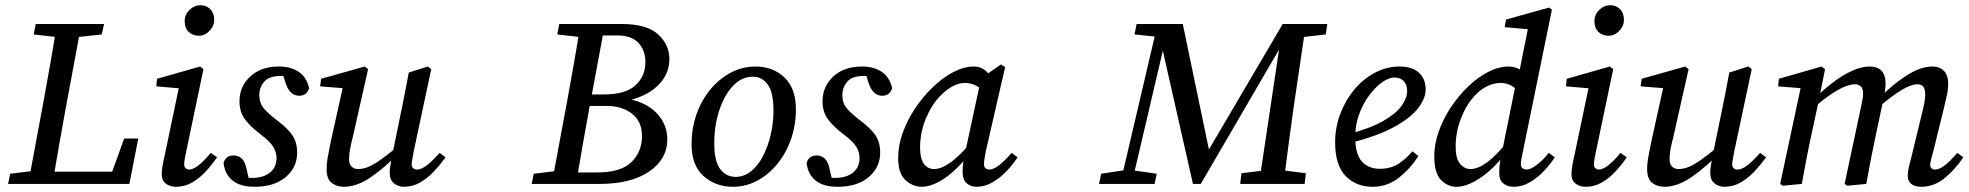

<svg xmlns="http://www.w3.org/2000/svg" viewBox="-20 -705 7546 736"><path d="M11 0 19 -39 133 -53H141L132 0ZM88 0 149 -328Q162 -399 174.5 -470.5Q187 -542 198 -613H292L231 -285Q218 -214 205.5 -142.5Q193 -71 181 0ZM109 -573 117 -613H379L370 -573L252 -560H223ZM132 0 140 -47H455L393 0L456 -174H510L476 0Z M600 -37Q600 -49 602.5 -65.5Q605 -82 611 -108L668 -380L684 -365L579 -374L582 -403L747 -450L760 -440L694 -125Q686 -90 686 -75Q686 -65 692 -60Q698 -55 705 -55Q735 -55 788 -119L812 -102Q792 -73 768.5 -47.5Q745 -22 716.5 -5.5Q688 11 654 11Q632 11 616 -1Q600 -13 600 -37ZM742 -568Q719 -568 703.5 -582.5Q688 -597 688 -624Q688 -649 706.5 -667Q725 -685 748 -685Q771 -685 786 -670Q801 -655 801 -629Q801 -605 783 -586.5Q765 -568 742 -568Z M938 -2 898 -31Q913 -26 922.5 -24.5Q932 -23 945 -23Q990 -23 1015 -43.5Q1040 -64 1040 -99Q1040 -120 1028.5 -140.5Q1017 -161 979 -190Q944 -216 921 -245Q898 -274 898 -317Q898 -373 939 -411.5Q980 -450 1049 -450Q1094 -450 1124.5 -430Q1155 -410 1165 -367Q1156 -338 1127 -338Q1092 -338 1076 -383L1059 -436L1092 -410Q1085 -411 1076.5 -412.5Q1068 -414 1057 -414Q1012 -414 993 -392Q974 -370 974 -340Q974 -311 989.5 -291.5Q1005 -272 1043 -243Q1084 -212 1101.5 -185.5Q1119 -159 1119 -120Q1119 -63 1075 -26Q1031 11 956 11Q901 11 871.5 -13Q842 -37 837 -80Q845 -109 875 -109Q912 -109 923 -66Z M1298 11Q1271 11 1251.5 -4Q1232 -19 1232 -57Q1232 -81 1238 -111Q1244 -141 1249 -167L1298 -388L1307 -366L1207 -374L1211 -403L1378 -450L1391 -440L1332 -178Q1325 -152 1321.5 -131.5Q1318 -111 1318 -95Q1318 -76 1327.5 -66.5Q1337 -57 1353 -57Q1384 -57 1421 -80.5Q1458 -104 1519 -156L1521 -129Q1456 -63 1402 -26Q1348 11 1298 11ZM1528 11Q1507 11 1490.5 -2Q1474 -15 1474 -42Q1474 -54 1476 -68Q1478 -82 1483 -108L1514 -259Q1523 -301 1531 -343Q1539 -385 1547 -427L1620 -450L1633 -440L1566 -125Q1563 -108 1560.5 -95Q1558 -82 1558 -75Q1558 -65 1564 -60Q1570 -55 1578 -55Q1595 -55 1616 -71Q1637 -87 1665 -119L1688 -102Q1667 -73 1643 -47.5Q1619 -22 1590.5 -5.5Q1562 11 1528 11Z M2018 0 2026 -39 2141 -53H2149L2139 0ZM2095 0 2156 -328Q2169 -399 2181.5 -470.5Q2194 -542 2205 -613H2299L2238 -285Q2225 -214 2212.5 -142.5Q2200 -71 2188 0ZM2116 -573 2124 -613H2253L2243 -560H2230ZM2139 0 2148 -44H2269Q2361 -44 2401 -84Q2441 -124 2441 -183Q2441 -239 2403 -269Q2365 -299 2304 -299H2194L2203 -343H2295Q2378 -343 2416 -378Q2454 -413 2454 -467Q2454 -512 2427.5 -540.5Q2401 -569 2347 -569H2246L2253 -613H2363Q2459 -613 2502.5 -573.5Q2546 -534 2546 -479Q2546 -431 2516.5 -393.5Q2487 -356 2436 -335Q2385 -314 2320 -313L2337 -330Q2402 -329 2447 -307Q2492 -285 2515 -249Q2538 -213 2538 -171Q2538 -95 2468.5 -47.5Q2399 0 2279 0Z M2790 11Q2723 11 2677 -30Q2631 -71 2631 -152Q2631 -213 2650 -267Q2669 -321 2703 -362Q2737 -403 2781.5 -426.5Q2826 -450 2876 -450Q2943 -450 2987 -408Q3031 -366 3031 -286Q3031 -226 3012.5 -172.5Q2994 -119 2960.5 -77.5Q2927 -36 2883 -12.5Q2839 11 2790 11ZM2800 -27Q2832 -27 2859 -48.5Q2886 -70 2905 -107Q2924 -144 2934.5 -189Q2945 -234 2945 -280Q2945 -351 2923 -381Q2901 -411 2866 -411Q2823 -411 2789.5 -375.5Q2756 -340 2737 -281.5Q2718 -223 2718 -156Q2718 -86 2741 -56.5Q2764 -27 2800 -27Z M3173 -2 3133 -31Q3148 -26 3157.5 -24.5Q3167 -23 3180 -23Q3225 -23 3250 -43.5Q3275 -64 3275 -99Q3275 -120 3263.5 -140.5Q3252 -161 3214 -190Q3179 -216 3156 -245Q3133 -274 3133 -317Q3133 -373 3174 -411.5Q3215 -450 3284 -450Q3329 -450 3359.5 -430Q3390 -410 3400 -367Q3391 -338 3362 -338Q3327 -338 3311 -383L3294 -436L3327 -410Q3320 -411 3311.5 -412.5Q3303 -414 3292 -414Q3247 -414 3228 -392Q3209 -370 3209 -340Q3209 -311 3224.5 -291.5Q3240 -272 3278 -243Q3319 -212 3336.5 -185.5Q3354 -159 3354 -120Q3354 -63 3310 -26Q3266 11 3191 11Q3136 11 3106.5 -13Q3077 -37 3072 -80Q3080 -109 3110 -109Q3147 -109 3158 -66Z M3513 11Q3479 11 3451 -14.5Q3423 -40 3423 -100Q3423 -148 3441 -197.5Q3459 -247 3489.5 -292Q3520 -337 3558 -373Q3596 -409 3636 -429.5Q3676 -450 3713 -450Q3742 -450 3762.5 -430Q3783 -410 3801 -380L3761 -351Q3744 -365 3723 -376Q3702 -387 3679 -387Q3633 -387 3585 -338Q3552 -305 3529.5 -251.5Q3507 -198 3507 -139Q3507 -97 3521.5 -77Q3536 -57 3561 -57Q3588 -57 3623.5 -82Q3659 -107 3712 -170L3720 -148Q3689 -102 3653.5 -66Q3618 -30 3581.5 -9.5Q3545 11 3513 11ZM3724 11Q3701 11 3685.5 -2.5Q3670 -16 3670 -46Q3670 -66 3672.5 -83Q3675 -100 3680 -122L3741 -405L3817 -458L3833 -448L3759 -125Q3752 -90 3752 -75Q3752 -65 3758 -60Q3764 -55 3772 -55Q3789 -55 3811.5 -73Q3834 -91 3858 -119L3881 -102Q3863 -75 3838.5 -49Q3814 -23 3784.5 -6Q3755 11 3724 11Z M4193 0 4201 -39 4294 -53H4317L4414 -39L4406 0ZM4274 0 4413 -594H4457L4318 0ZM4553 0 4417 -601 4454 -560 4329 -573 4337 -613H4514L4620 -104L4589 -89L4897 -613H4940L4583 0ZM4734 0 4739 -41 4855 -55H4874L4986 -41L4981 0ZM4806 0 4892 -575 4916 -613H4986L4938 -287Q4928 -216 4918.5 -143.5Q4909 -71 4900 0ZM4930 -560 4932 -613H5068L5062 -573L4949 -560Z M5242 11Q5178 11 5138 -30.5Q5098 -72 5098 -159Q5098 -216 5117.5 -268Q5137 -320 5171 -361Q5205 -402 5250 -426Q5295 -450 5345 -450Q5393 -450 5419 -426.5Q5445 -403 5445 -362Q5445 -329 5417.5 -292Q5390 -255 5325.5 -219Q5261 -183 5148 -155L5145 -190Q5231 -212 5281 -240.5Q5331 -269 5352.5 -299Q5374 -329 5374 -356Q5374 -381 5360.5 -394.5Q5347 -408 5326 -408Q5304 -408 5278 -389.5Q5252 -371 5228.5 -339.5Q5205 -308 5190 -267Q5175 -226 5175 -181Q5175 -115 5200 -86.5Q5225 -58 5270 -58Q5313 -58 5343.5 -79Q5374 -100 5394 -125L5417 -107Q5387 -59 5342.5 -24Q5298 11 5242 11Z M5563 11Q5529 11 5503.5 -15.5Q5478 -42 5478 -106Q5478 -152 5495 -200.5Q5512 -249 5541.5 -293.5Q5571 -338 5608 -373.5Q5645 -409 5685 -429.5Q5725 -450 5763 -450Q5788 -450 5807 -438Q5826 -426 5849 -398L5805 -349Q5788 -370 5770 -378.5Q5752 -387 5732 -387Q5705 -387 5678.5 -373.5Q5652 -360 5631 -336Q5600 -302 5580 -250Q5560 -198 5560 -143Q5560 -98 5576.5 -77.5Q5593 -57 5617 -57Q5645 -57 5679.5 -82Q5714 -107 5766 -170L5773 -148Q5743 -102 5706.5 -66Q5670 -30 5632.5 -9.5Q5595 11 5563 11ZM5818 -125Q5814 -108 5812 -95Q5810 -82 5810 -75Q5810 -65 5816.5 -60Q5823 -55 5832 -55Q5847 -55 5870.5 -72.5Q5894 -90 5917 -119L5940 -102Q5922 -74 5897 -48Q5872 -22 5843 -5.5Q5814 11 5783 11Q5758 11 5742.5 -2Q5727 -15 5727 -40Q5727 -51 5728 -66.5Q5729 -82 5735 -109L5792 -391L5802 -419L5841 -615L5858 -591L5748 -601L5753 -630L5918 -676L5929 -668Z M6004 -37Q6004 -49 6006.5 -65.5Q6009 -82 6015 -108L6072 -380L6088 -365L5983 -374L5986 -403L6151 -450L6164 -440L6098 -125Q6090 -90 6090 -75Q6090 -65 6096 -60Q6102 -55 6109 -55Q6139 -55 6192 -119L6216 -102Q6196 -73 6172.5 -47.5Q6149 -22 6120.5 -5.5Q6092 11 6058 11Q6036 11 6020 -1Q6004 -13 6004 -37ZM6146 -568Q6123 -568 6107.5 -582.5Q6092 -597 6092 -624Q6092 -649 6110.5 -667Q6129 -685 6152 -685Q6175 -685 6190 -670Q6205 -655 6205 -629Q6205 -605 6187 -586.5Q6169 -568 6146 -568Z M6360 11Q6333 11 6313.5 -4Q6294 -19 6294 -57Q6294 -81 6300 -111Q6306 -141 6311 -167L6360 -388L6369 -366L6269 -374L6273 -403L6440 -450L6453 -440L6394 -178Q6387 -152 6383.5 -131.5Q6380 -111 6380 -95Q6380 -76 6389.5 -66.5Q6399 -57 6415 -57Q6446 -57 6483 -80.5Q6520 -104 6581 -156L6583 -129Q6518 -63 6464 -26Q6410 11 6360 11ZM6590 11Q6569 11 6552.5 -2Q6536 -15 6536 -42Q6536 -54 6538 -68Q6540 -82 6545 -108L6576 -259Q6585 -301 6593 -343Q6601 -385 6609 -427L6682 -450L6695 -440L6628 -125Q6625 -108 6622.5 -95Q6620 -82 6620 -75Q6620 -65 6626 -60Q6632 -55 6640 -55Q6657 -55 6678 -71Q6699 -87 6727 -119L6750 -102Q6729 -73 6705 -47.5Q6681 -22 6652.5 -5.5Q6624 11 6590 11Z M7344 11Q7320 11 7306.5 0Q7293 -11 7293 -31Q7293 -47 7297 -64Q7301 -81 7308 -107L7346 -264Q7352 -287 7356 -307.5Q7360 -328 7360 -342Q7360 -365 7352 -373.5Q7344 -382 7330 -382Q7284 -382 7184 -296L7188 -333Q7235 -381 7288.5 -415.5Q7342 -450 7387 -450Q7415 -450 7431.5 -433.5Q7448 -417 7448 -384Q7448 -362 7443 -340Q7438 -318 7433 -296L7391 -125Q7386 -107 7382.5 -93.5Q7379 -80 7379 -74Q7379 -64 7384.5 -59.5Q7390 -55 7398 -55Q7429 -55 7483 -119L7506 -102Q7477 -58 7436 -23.5Q7395 11 7344 11ZM6887 0 6814 7 6804 0 6885 -380 6908 -365 6796 -374 6799 -403 6962 -450 6976 -440 6953 -325 6925 -194Q6914 -145 6905 -97Q6896 -49 6887 0ZM7134 0 7061 7 7051 0 7114 -296Q7116 -308 7119 -321Q7122 -334 7122 -344Q7122 -365 7113.5 -373.5Q7105 -382 7091 -382Q7038 -382 6937 -296L6941 -332Q6973 -364 7009 -391Q7045 -418 7080.5 -434Q7116 -450 7147 -450Q7208 -450 7208 -384Q7208 -370 7205.5 -354.5Q7203 -339 7200 -325L7172 -194Q7151 -96 7134 0Z"/></svg>

Font: Lisu Bosa Medium
Style: Italic
Weight: 500
Italic angle: -19°
Designer: David Morse, Annie Olsen, Victor Gaultney, Frank Grießhammer (Latin)
Foundry: SIL International
Version: Version 2.000